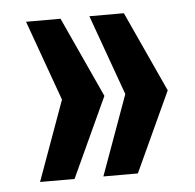

<svg xmlns="http://www.w3.org/2000/svg" viewBox="-38 -549 480 473"><g transform="rotate(-5 202.0 -312.0)"><path d="M42.8 -113.8 114.3 -311.3 42.8 -510H128.1L219.2 -311.3L128.1 -113.8ZM199.4 -113.8 270.9 -311.3 199.4 -510H284.7L375.8 -311.3L284.7 -113.8Z"/></g></svg>

Font: Saira Thin Condensed
Style: Regular
Weight: 100
Width: 3
Version: Version 1.101